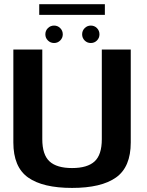

<svg xmlns="http://www.w3.org/2000/svg" viewBox="-20 -918 720 942"><path d="M333.5 4Q477 4 549.2 -47.2Q621.5 -98.5 621.5 -219V-675H479.5V-235Q479.5 -158.5 444 -126Q408.5 -93.5 333.5 -93.5Q258.5 -93.5 223 -126.2Q187.5 -159 187.5 -235V-675H45.5V-219Q45.5 -98.5 117.8 -47.2Q190 4 333.5 4ZM245.5 -707Q263 -707 275.5 -719.5Q288 -732 288 -749.5Q288 -767.5 275.5 -780Q263 -792.5 245.5 -792.5Q227.5 -792.5 215 -780Q202.5 -767.5 202.5 -749.5Q202.5 -732 215 -719.5Q227.5 -707 245.5 -707ZM425.5 -707Q443.5 -707 455.8 -719.5Q468 -732 468 -749.5Q468 -767.5 455.8 -780Q443.5 -792.5 425.5 -792.5Q408 -792.5 395.5 -780Q383 -767.5 383 -749.5Q383 -732 395.2 -719.5Q407.5 -707 425.5 -707ZM172.5 -845H494.5V-897.5H172.5Z"/></svg>

Font: Anybody Thin SemiBold
Style: Regular
Weight: 600
Version: Version 1.113;gftools[0.9.25]